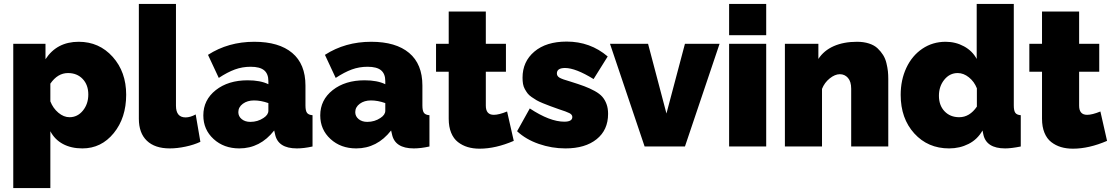

<svg xmlns="http://www.w3.org/2000/svg" viewBox="-20 -750 5694 983"><path d="M237.8 -78.1V212.9H47.9V-525.9H212.9V-446.8Q271 -536.1 382.8 -536.1Q487.8 -536.1 556.9 -459Q626 -381.8 626 -265.1Q626 -146.5 562.3 -68.4Q498.5 9.8 401.9 9.8Q344.7 9.8 302.5 -12.7Q260.3 -35.2 237.8 -78.1ZM432.1 -266.1Q432.1 -315.4 403.3 -345.7Q374.5 -376 328.1 -376Q275.4 -376 237.8 -321.8V-231Q251.5 -195.8 278.8 -172.9Q306.2 -149.9 335.9 -149.9Q377 -149.9 404.5 -183.8Q432.1 -217.8 432.1 -266.1Z M690.9 -730H880.9V-209Q880.9 -148.9 930.2 -148.9Q954.1 -148.9 981.9 -164.1L1005.9 -23.9Q972.7 -8.3 929.9 0.7Q887.2 9.8 849.1 9.8Q772.9 9.8 731.9 -29.5Q690.9 -68.8 690.9 -142.1Z M1021 -159.2Q1021 -238.3 1084.7 -288.6Q1148.4 -338.9 1248 -338.9Q1313 -338.9 1354 -318.8V-335Q1354 -372.1 1332.3 -390.1Q1310.5 -408.2 1263.2 -408.2Q1220.7 -408.2 1182.6 -394.3Q1144.5 -380.4 1100.1 -351.1L1044.9 -469.2Q1148.9 -536.1 1281.7 -536.1Q1408.2 -536.1 1476.1 -479Q1543.9 -421.9 1543.9 -312V-210Q1543.9 -183.1 1551.8 -172.4Q1559.6 -161.6 1580.1 -160.2V0Q1536.1 9.8 1500 9.8Q1402.8 9.8 1388.2 -63L1383.8 -82Q1312 9.8 1205.1 9.8Q1126 9.8 1073.5 -38.3Q1021 -86.4 1021 -159.2ZM1329.1 -146Q1354 -162.1 1354 -183.1V-222.2Q1315.4 -235.8 1280.8 -235.8Q1246.6 -235.8 1223.4 -218.8Q1200.2 -201.7 1200.2 -175.8Q1200.2 -154.3 1217.5 -140.1Q1234.9 -126 1261.7 -126Q1299.3 -126 1329.1 -146Z M1619.6 -159.2Q1619.6 -238.3 1683.3 -288.6Q1747.1 -338.9 1846.7 -338.9Q1911.6 -338.9 1952.6 -318.8V-335Q1952.6 -372.1 1930.9 -390.1Q1909.2 -408.2 1861.8 -408.2Q1819.3 -408.2 1781.2 -394.3Q1743.2 -380.4 1698.7 -351.1L1643.6 -469.2Q1747.6 -536.1 1880.4 -536.1Q2006.8 -536.1 2074.7 -479Q2142.6 -421.9 2142.6 -312V-210Q2142.6 -183.1 2150.4 -172.4Q2158.2 -161.6 2178.7 -160.2V0Q2134.8 9.8 2098.6 9.8Q2001.5 9.8 1986.8 -63L1982.4 -82Q1910.6 9.8 1803.7 9.8Q1724.6 9.8 1672.1 -38.3Q1619.6 -86.4 1619.6 -159.2ZM1927.7 -146Q1952.6 -162.1 1952.6 -183.1V-222.2Q1914.1 -235.8 1879.4 -235.8Q1845.2 -235.8 1822 -218.8Q1798.8 -201.7 1798.8 -175.8Q1798.8 -154.3 1816.2 -140.1Q1833.5 -126 1860.4 -126Q1897.9 -126 1927.7 -146Z M2610.4 -28.8Q2517.6 11.2 2435.5 11.2Q2401.9 11.2 2374.3 2.9Q2346.7 -5.4 2324.5 -22.7Q2302.2 -40 2289.8 -70.3Q2277.3 -100.6 2277.3 -142.1V-382.8H2212.4V-525.9H2277.3V-690.9H2467.3V-525.9H2570.3V-382.8H2467.3V-209Q2467.3 -162.1 2508.3 -162.1Q2534.2 -162.1 2576.2 -179.2Z M2875 9.8Q2804.7 9.8 2738.5 -13.2Q2672.4 -36.1 2627.4 -78.1L2692.4 -194.8Q2794.9 -127 2869.1 -127Q2910.2 -127 2910.2 -150.9Q2910.2 -163.1 2895.5 -170.7Q2880.9 -178.2 2841.3 -190.9Q2813.5 -200.7 2797.1 -206.8Q2780.8 -212.9 2759.8 -221.4Q2738.8 -230 2727.1 -236.8Q2715.3 -243.7 2701.7 -253.2Q2688 -262.7 2680.9 -272.2Q2673.8 -281.7 2667 -293.9Q2660.2 -306.2 2657.7 -320.6Q2655.3 -335 2655.3 -352.1Q2655.3 -434.6 2715.8 -485.8Q2776.4 -537.1 2881.3 -537.1Q3002 -537.1 3091.3 -460.9L3019 -345.2Q2926.8 -401.9 2873 -401.9Q2831.1 -401.9 2831.1 -374Q2831.1 -359.9 2845.5 -351.8Q2859.9 -343.8 2898.4 -333Q2942.4 -319.3 2970.7 -308.8Q2999 -298.3 3024.7 -284.2Q3050.3 -270 3064 -254.2Q3077.6 -238.3 3085.4 -216.8Q3093.3 -195.3 3093.3 -167Q3093.3 -84.5 3034.7 -37.4Q2976.1 9.8 2875 9.8Z M3280.3 0 3103 -525.9H3297.9L3392.1 -168.9L3486.8 -525.9H3664.1L3486.8 0Z M3712.9 -569.8V-730H3902.8V-569.8ZM3712.9 0V-525.9H3902.8V0Z M4527.8 0H4337.9V-295.9Q4337.9 -332.5 4321.3 -351.3Q4304.7 -370.1 4279.8 -370.1Q4254.9 -370.1 4228 -348.6Q4201.2 -327.1 4188.5 -294.9V0H3998.5V-525.9H4169.9V-448.2Q4197.8 -491.2 4248.5 -513.7Q4299.3 -536.1 4367.7 -536.1Q4401.9 -536.1 4429 -527.3Q4456.1 -518.6 4472.9 -502.7Q4489.7 -486.8 4501.2 -468.5Q4512.7 -450.2 4518.3 -427Q4523.9 -403.8 4525.9 -385.3Q4527.8 -366.7 4527.8 -346.2Z M4591.3 -264.2Q4591.3 -340.8 4620.4 -402.8Q4649.4 -464.8 4702.1 -500.5Q4754.9 -536.1 4821.3 -536.1Q4872.6 -536.1 4915.5 -512.7Q4958.5 -489.3 4980.5 -448.2V-730H5170.4V-210Q5170.4 -183.1 5178.2 -172.4Q5186 -161.6 5206.1 -160.2V0Q5157.2 9.8 5126.5 9.8Q5028.8 9.8 5014.2 -63L5010.3 -82Q4984.4 -36.1 4939 -13.2Q4893.6 9.8 4839.4 9.8Q4730.5 9.8 4660.9 -66.9Q4591.3 -143.6 4591.3 -264.2ZM4981.4 -204.1V-297.9Q4967.8 -332.5 4940.4 -354.2Q4913.1 -376 4883.3 -376Q4842.3 -376 4814.7 -342Q4787.1 -308.1 4787.1 -259.8Q4787.1 -210.4 4815.9 -180.2Q4844.7 -149.9 4891.1 -149.9Q4944.3 -149.9 4981.4 -204.1Z M5647.9 -28.8Q5555.2 11.2 5473.1 11.2Q5439.5 11.2 5411.9 2.9Q5384.3 -5.4 5362.1 -22.7Q5339.8 -40 5327.4 -70.3Q5314.9 -100.6 5314.9 -142.1V-382.8H5250V-525.9H5314.9V-690.9H5504.9V-525.9H5607.9V-382.8H5504.9V-209Q5504.9 -162.1 5545.9 -162.1Q5571.8 -162.1 5613.8 -179.2Z"/></svg>

Font: Rawline Black
Style: Regular
Weight: 900
Designer: Matt McInerney, Pablo Impallari, Rodrigo Fuenzalida
Foundry: Matt McInerney, Pablo Impallari, Rodrigo Fuenzalida
Version: Version 4.020;PS 004.020;hotconv 1.0.88;makeotf.lib2.5.64775